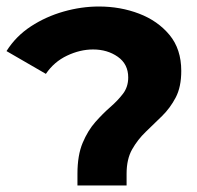

<svg xmlns="http://www.w3.org/2000/svg" viewBox="-36 -570 604 590"><path d="M202 0V-36Q202 -93 218 -131Q234 -169 257 -195Q280 -221 303 -241Q326 -261 342 -282Q358 -303 358 -332Q358 -373 326 -395.5Q294 -418 250 -418Q210 -418 170 -399Q130 -380 105 -343L-16 -413Q13 -459 59 -489Q105 -519 159.5 -534.5Q214 -550 268 -550Q334 -550 391.5 -528Q449 -506 485 -462.5Q521 -419 521 -352Q521 -303 504 -270.5Q487 -238 462 -213.5Q437 -189 412 -165Q387 -141 370 -111Q353 -81 353 -36V0Z"/></svg>

Font: Montserrat
Style: Bold
Weight: 700
Designer: Julieta Ulanovsky
Foundry: Julieta Ulanovsky
Version: Version 9.000; ttfautohint (v1.8.4.7-5d5b)